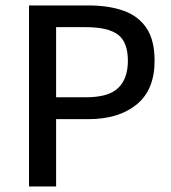

<svg xmlns="http://www.w3.org/2000/svg" viewBox="-20 -675 619 695"><path d="M85 0V-655.3H298.8Q374 -655.3 427.7 -636Q481.4 -616.7 510.5 -573Q539.6 -529.3 539.6 -455.1Q539.6 -349.6 474.4 -296.6Q409.2 -243.7 299.8 -243.7H183.1V0ZM183.1 -322.8H289.6Q372.6 -322.8 407.7 -356.4Q442.9 -390.1 442.9 -455.1Q442.9 -522.5 407 -549.6Q371.1 -576.7 290 -576.7H183.1Z"/></svg>

Font: Varta Light SemiBold
Style: Regular
Weight: 600
Version: Version 1.004